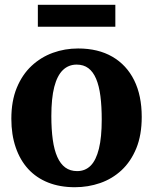

<svg xmlns="http://www.w3.org/2000/svg" viewBox="-20 -773 641 804"><path d="M27.5 -275.5Q27.5 -350 50.2 -405.2Q73 -460.5 112 -497Q151 -533.5 201.2 -551.8Q251.5 -570 307 -570Q391 -570 450.5 -535.5Q510 -501 541.8 -437Q573.5 -373 573.5 -283.5Q573.5 -207.5 550.8 -152Q528 -96.5 489 -60.2Q450 -24 399.5 -6.5Q349 11 293.5 11Q231 11 181.8 -8.5Q132.5 -28 98.2 -65.2Q64 -102.5 45.8 -155.8Q27.5 -209 27.5 -275.5ZM303 -56.5Q337 -56.5 359.8 -79.5Q382.5 -102.5 394.2 -150.2Q406 -198 406 -272Q406 -327.5 400.5 -370.5Q395 -413.5 382.5 -443Q370 -472.5 350 -487.5Q330 -502.5 301 -502.5Q267 -502.5 243.2 -479.5Q219.5 -456.5 207.2 -409Q195 -361.5 195 -287Q195 -231 201 -188Q207 -145 220 -115.8Q233 -86.5 253.5 -71.5Q274 -56.5 303 -56.5ZM463 -753V-661H138.5V-753Z"/></svg>

Font: Merriweather Light 18pt ExtraBold
Style: Regular
Weight: 800
Version: Version 2.100